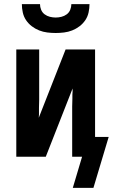

<svg xmlns="http://www.w3.org/2000/svg" viewBox="-20 -760 547 931"><path d="M250 -600Q230 -600 209.5 -602.5Q189 -605 170 -612.5Q151 -620 134.5 -632.5Q118 -645 106.5 -662Q95 -679 90.5 -699.5Q86 -720 86 -740H174Q174 -726 179.5 -712.5Q185 -699 196.5 -690.5Q208 -682 222 -678.5Q236 -675 250 -675Q264 -675 278 -678.5Q292 -682 303.5 -690.5Q315 -699 320.5 -712.5Q326 -726 326 -740H414Q414 -720 409.5 -699.5Q405 -679 393.5 -662Q382 -645 365.5 -632.5Q349 -620 330 -612.5Q311 -605 290.5 -602.5Q270 -600 250 -600ZM333 151 378 0H330V-208Q330 -217 330 -226Q330 -235 330 -244Q330 -253 330.5 -262.5Q331 -272 331 -282.5Q331 -293 331 -301Q331 -309 332 -316V-331L202 0H59V-520H170V-312Q170 -303 170 -294Q170 -285 170 -276Q170 -267 169.5 -257.5Q169 -248 169 -237.5Q169 -227 169 -219Q169 -211 169 -205L168 -189L298 -520H441V-96H507L433 151Z"/></svg>

Font: Iosevka Custom
Style: Bold
Weight: 700
Monospace: yes
Designer: Belleve Invis
Foundry: Belleve Invis
Version: Version 30.3.3; ttfautohint (v1.8.3)